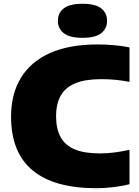

<svg xmlns="http://www.w3.org/2000/svg" viewBox="-20 -985 736 1015"><path d="M489.5 10Q378 10 293.8 -13.5Q209.5 -37 152.5 -84.2Q95.5 -131.5 67 -202.5Q38.5 -273.5 38.5 -368Q38.5 -488 90.5 -573.5Q142.5 -659 244.2 -704.5Q346 -750 496 -750Q540.5 -750 582.8 -746.2Q625 -742.5 664.5 -734.5V-552.5Q630 -559 593 -562.8Q556 -566.5 515.5 -566.5Q431 -566.5 378.2 -544.8Q325.5 -523 301 -479.5Q276.5 -436 276.5 -370Q276.5 -303.5 300.5 -260Q324.5 -216.5 375.5 -195.2Q426.5 -174 508 -174Q549 -174 589 -179.5Q629 -185 664.5 -193V-11Q627 -1.5 581 4.2Q535 10 489.5 10ZM416 -785Q348.5 -785 317.2 -809.5Q286 -834 286 -875Q286 -916.5 317.2 -940.8Q348.5 -965 416 -965Q484 -965 515 -940.8Q546 -916.5 546 -875Q546 -834 515 -809.5Q484 -785 416 -785Z"/></svg>

Font: Encode Sans SemiExpanded Black
Style: Regular
Weight: 900
Width: 6
Designer: Multiple Designers
Foundry: Impallari Type
Version: Version 3.002